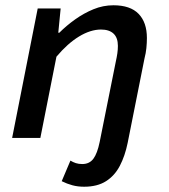

<svg xmlns="http://www.w3.org/2000/svg" viewBox="-20 -523 640 728"><path d="M299 185Q275 185 254.5 179.5Q234 174 214 164L247 86Q257 92 267.5 95.5Q278 99 292 99Q319 99 334 79Q349 59 358 15L419 -289Q423 -307 425 -321Q427 -335 427 -349Q427 -380 410.5 -395.5Q394 -411 363 -411Q323 -411 279.5 -384.5Q236 -358 194 -308L133 0H26L123 -491H210L201 -399H205Q232 -426 265 -449.5Q298 -473 334.5 -488Q371 -503 410 -503Q474 -503 505.5 -470.5Q537 -438 537 -379Q537 -360 535 -340.5Q533 -321 528 -302L464 19Q454 68 434.5 105.5Q415 143 382 164Q349 185 299 185Z"/></svg>

Font: Source Code Pro ExtraLight SemiBold
Style: Italic
Weight: 600
Italic angle: -11°
Monospace: yes
Version: Version 1.016;hotconv 1.0.116;makeotfexe 2.5.65601